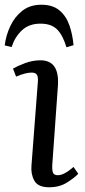

<svg xmlns="http://www.w3.org/2000/svg" viewBox="-39 -778 360 812"><path d="M121 -430Q123 -453 117 -462Q111 -471 95 -471Q69 -471 29 -454L16 -488Q35 -499 67 -511Q99 -523 132 -523Q213 -523 206 -416L182 -80Q181 -57 185.5 -47Q190 -37 206 -37Q232 -37 272 -72L292 -43Q277 -27 245 -6.5Q213 14 169 14Q122 14 106.5 -13.5Q91 -41 94 -77ZM136 -758Q184 -758 212.5 -734Q241 -710 254.5 -671Q268 -632 272 -587L242 -578Q227 -629 202.5 -653.5Q178 -678 132 -678Q84 -678 54 -650Q24 -622 10 -579L-19 -586Q-14 -628 4.5 -667.5Q23 -707 55.5 -732.5Q88 -758 136 -758Z"/></svg>

Font: Literata 36pt
Style: Italic
Weight: 400
Italic angle: -2°
Designer: Latin by Veronika Burian and Jose Scaglione. Greek by Irene Vlachou. Cyrillic by Vera Evstafieva
Foundry: TypeTogether
Version: Version 3.002